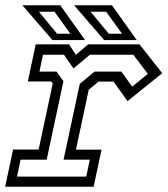

<svg xmlns="http://www.w3.org/2000/svg" viewBox="-22 -708 636 728"><path d="M-2.5 0 27.5 -141H124.5L178 -391.5L172 -399H83.5L113.5 -540H240L265.5 -500L312.5 -540H507L593 -430.5L461.5 -324.5L408.5 -398.5H351.5L314.5 -368L266 -140.5H363L333 0ZM42.5 -38.5H305L318.5 -102.5H219L280.5 -390L336.5 -436.5H438.5L479 -379.5L538.5 -428L483.5 -500.5H319L256.5 -448.5L220.5 -500.5H141L127.5 -436.5H192.5L218.5 -400L155 -102.5H56ZM496.5 -556H373L259 -688H402.5ZM441 -580 380.5 -663.5H321.5L390.5 -580ZM300.5 -556H177L63 -688H206.5ZM245 -580 184.5 -663.5H125.5L194.5 -580Z"/></svg>

Font: Tourney
Style: Italic
Weight: 400
Italic angle: -12°
Version: Version 1.015